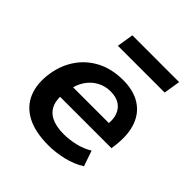

<svg xmlns="http://www.w3.org/2000/svg" viewBox="-192 -858 1013 1013"><g transform="rotate(45 314.0 -352.0)"><path d="M322 10Q221 10 158.5 -23.5Q96 -57 71 -118.5Q46 -180 59 -263Q71 -337 110 -393Q149 -449 211.5 -481Q274 -513 358 -513Q433 -513 484.5 -481.5Q536 -450 558.5 -390Q581 -330 571 -245L567 -215H160L172 -299H479L461 -277Q469 -324 458 -356.5Q447 -389 420.5 -406.5Q394 -424 352 -424Q311 -424 277 -405Q243 -386 221 -353Q199 -320 191 -275L187 -254Q178 -200 192 -163Q206 -126 242.5 -107.5Q279 -89 336 -89Q376 -89 420.5 -99Q465 -109 502 -132L532 -45Q486 -16 429.5 -3Q373 10 322 10ZM209 -621 224 -714H573L558 -621Z"/></g></svg>

Font: Nunito Sans 6pt
Style: Bold Italic
Weight: 700
Italic angle: -9°
Version: Version 3.101;gftools[0.9.27]